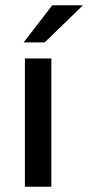

<svg xmlns="http://www.w3.org/2000/svg" viewBox="-20 -710 335 730"><path d="M74.7 0V-487.8H175.3V0ZM69.8 -548.8 178.7 -689.9H295.4L149.9 -548.8Z"/></svg>

Font: Acari Sans SemiBold
Style: Regular
Weight: 600
Designer: Alfredo Marco Pradil and Stefan Peev
Foundry: Hanken Design Co.
Version: Version 1.045;January 11, 2019;FontCreator 11.5.0.2425 64-bi